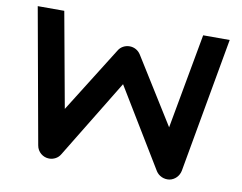

<svg xmlns="http://www.w3.org/2000/svg" viewBox="-77 -805 1157 919"><g transform="rotate(10 501.5 -345.5)"><path d="M839 -700 755 -238 556 -557C544 -576 524 -587 502 -587C480 -587 459 -576 448 -557L248 -238L164 -700H35L153 -44C158 -13 185 9 215 9C237 9 258 -2 269 -21L502 -403L734 -21C748 1 774 12 800 8C826 3 846 -18 851 -44L968 -700Z"/></g></svg>

Font: Audiowide
Style: Regular
Weight: 400
Designer: Astigmatic (AOETI)
Foundry: Astigmatic (AOETI)
Version: Version 1.002